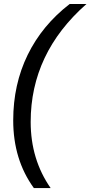

<svg xmlns="http://www.w3.org/2000/svg" viewBox="-20 -745 457 972"><path d="M417.5 -724.6Q135.3 -476.1 135.3 -127.9Q135.3 62 236.3 207H151.4Q46.9 63 46.9 -135.7Q46.9 -317.4 120.1 -467.3Q193.4 -617.2 332.5 -724.6Z"/></svg>

Font: Arimo
Style: Italic
Weight: 400
Italic angle: -12°
Designer: Steve Matteson
Foundry: Monotype Imaging Inc.
Version: Version 1.33